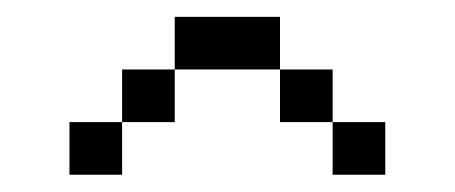

<svg xmlns="http://www.w3.org/2000/svg" viewBox="-20 -770 540 228"><path d="M437.5 -562.5V-625H375V-562.5ZM125 -625H62.5V-562.5H125ZM125 -625H187.5V-687.5H125ZM375 -625V-687.5H312.5V-625ZM187.5 -687.5H312.5V-750H187.5Z"/></svg>

Font: Unifont
Style: Medium
Weight: 500
Version: Version 9.0.06